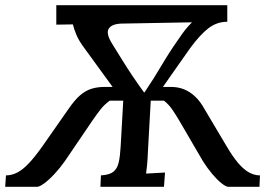

<svg xmlns="http://www.w3.org/2000/svg" viewBox="-36 -720 1031 740"><path d="M-16 0 -13 -44Q9 -44 30.5 -55Q52 -66 75.5 -91Q99 -116 128 -157L228 -300Q252 -335 273 -353Q294 -371 317 -378Q340 -385 368 -385H398L291 -532Q269 -561 259 -584.5Q249 -608 245 -626L181 -625V-700H840V-636H836Q798 -635 766.5 -610.5Q735 -586 698 -536Q671 -498 644.5 -460Q618 -422 592 -385H622Q651 -385 674 -375.5Q697 -366 716.5 -347.5Q736 -329 752 -300L837 -157Q861 -116 882.5 -91Q904 -66 924.5 -55Q945 -44 966 -44L964 0H844Q835 0 818 -13.5Q801 -27 782 -49.5Q763 -72 746 -99L655 -255Q642 -277 628.5 -297Q615 -317 596 -332H545L534 -134Q533 -107 531 -85.5Q529 -64 527 -51L600 -55L596 0H351L353 -44Q386 -46 401 -58Q416 -70 421.5 -94Q427 -118 429 -155L439 -332H387Q366 -317 350.5 -297Q335 -277 320 -255L214 -99Q195 -72 173.5 -49Q152 -26 134 -13Q116 0 107 0ZM519 -364H521Q556 -416 587 -468.5Q618 -521 652 -569Q668 -593 679 -606.5Q690 -620 704 -634L430 -629Q393 -627 382.5 -608.5Q372 -590 397 -550Q417 -518 435.5 -488Q454 -458 474.5 -427.5Q495 -397 519 -364Z"/></svg>

Font: Lora Medium
Style: Italic
Weight: 500
Italic angle: -3°
Designer: Olga Karpushina, Alexei Vanyashin (Cyrillic)
Foundry: Cyreal
Version: Version 3.004